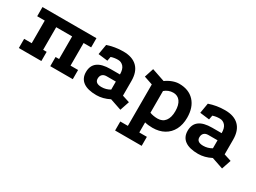

<svg xmlns="http://www.w3.org/2000/svg" viewBox="-43 -1048 2460 1846"><g transform="rotate(30 1187.0 -125.0)"><path d="M48 -455H647V-353H563V-102H647V0H397V-102H436V-353H259V-102H298V0H48V-102H132V-353H48Z M1063 -17Q991 20 919 20Q822 20 772 -16.5Q722 -53 722 -123Q722 -266 912 -266H1017Q1017 -324 992.5 -351.5Q968 -379 932 -379Q910 -379 891.5 -376Q873 -373 855 -367L846 -320L741 -333L760 -445Q801 -459 844.5 -466.5Q888 -474 937 -474Q1037 -474 1090.5 -421.5Q1144 -369 1144 -267V-104L1225 -78L1190 26ZM915 -187Q884 -187 867.5 -170.5Q851 -154 851 -125Q851 -72 923 -72Q973 -72 1017 -98V-187Z M1246 224V124H1330V-336L1235 -368L1268 -470L1412 -421Q1446 -446 1484.5 -460Q1523 -474 1557 -474Q1664 -474 1724.5 -408.5Q1785 -343 1785 -228Q1785 -152 1755.5 -95.5Q1726 -39 1671.5 -8.5Q1617 22 1543 22Q1494 22 1457 12V124H1541V224ZM1541 -79Q1596 -79 1625.5 -117.5Q1655 -156 1655 -226Q1655 -295 1627.5 -333Q1600 -371 1550 -371Q1523 -371 1498.5 -361.5Q1474 -352 1455 -335V-94Q1472 -87 1495 -83Q1518 -79 1541 -79Z M2192 -17Q2120 20 2048 20Q1951 20 1901 -16.5Q1851 -53 1851 -123Q1851 -266 2041 -266H2146Q2146 -324 2121.5 -351.5Q2097 -379 2061 -379Q2039 -379 2020.5 -376Q2002 -373 1984 -367L1975 -320L1870 -333L1889 -445Q1930 -459 1973.5 -466.5Q2017 -474 2066 -474Q2166 -474 2219.5 -421.5Q2273 -369 2273 -267V-104L2354 -78L2319 26ZM2044 -187Q2013 -187 1996.5 -170.5Q1980 -154 1980 -125Q1980 -72 2052 -72Q2102 -72 2146 -98V-187Z"/></g></svg>

Font: Podkova ExtraBold
Style: Regular
Weight: 800
Designer: Ilya Yudin
Foundry: Cyreal (www.cyreal.org)
Version: Version 2.103